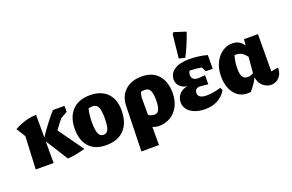

<svg xmlns="http://www.w3.org/2000/svg" viewBox="-116 -1254 2872 1890"><g transform="rotate(-20 1319.5 -309.0)"><path d="M54 0 70 -343 11 -438Q65 -468 122.5 -485.5Q180 -503 241 -505V-267Q279 -324 322.5 -381.5Q366 -439 412 -492H534V-430L462 -388Q442 -363 423 -338.5Q404 -314 386 -288L573 -27Q523 -13 478.5 -4.5Q434 4 389 8L241 -227V0Z M790 13Q675 13 613 -53.5Q551 -120 551 -241Q551 -365 617 -435Q683 -505 802 -505Q919 -505 983 -440.5Q1047 -376 1047 -259Q1047 -129 980 -58Q913 13 790 13ZM799 -92Q833 -92 849 -126Q865 -160 865 -245Q865 -326 848.5 -359.5Q832 -393 792 -393Q775 -393 748 -387Q740 -355 736 -321Q732 -287 732 -244Q732 -160 748.5 -126Q765 -92 799 -92Z M1092 189 1104 -282Q1106 -385 1171 -444.5Q1236 -504 1345 -504Q1457 -504 1517.5 -435.5Q1578 -367 1578 -250Q1578 -165 1545.5 -106Q1513 -47 1460 -17Q1407 13 1345 13Q1308 13 1276 -1V189ZM1276 -295V-126Q1307 -107 1340 -107Q1371 -107 1386 -138Q1401 -169 1401 -240Q1401 -303 1386 -336Q1371 -369 1329 -369Q1312 -369 1290 -365Q1276 -334 1276 -295Z M1827 13Q1765 13 1718.5 -5.5Q1672 -24 1646 -56.5Q1620 -89 1620 -132Q1620 -182 1652.5 -217.5Q1685 -253 1738 -259Q1690 -266 1661 -295.5Q1632 -325 1632 -365Q1632 -430 1687.5 -467Q1743 -504 1843 -504Q1891 -504 1940.5 -497.5Q1990 -491 2031 -479L2030 -336H1958L1934 -384Q1874 -396 1816 -396Q1813 -396 1810 -396Q1797 -376 1797 -355Q1797 -325 1815 -311Q1833 -297 1865 -297L1937 -302V-207L1851 -216Q1827 -216 1812 -202.5Q1797 -189 1797 -165Q1797 -109 1888 -109Q1918 -109 1955 -115Q1992 -121 2036 -134L2049 -104Q1976 13 1827 13ZM1813 -529 1750 -545 1776 -791 1790 -807 1914 -767Q1893 -705 1868 -645.5Q1843 -586 1813 -529Z M2303 8Q2288 10 2272 10Q2213 10 2170 -21.5Q2127 -53 2104 -108Q2081 -163 2081 -234Q2081 -317 2111 -378Q2141 -439 2189 -472Q2237 -505 2293 -505Q2337 -505 2365.5 -487Q2394 -469 2413 -440L2419 -504H2565L2563 -114L2638 -127Q2638 -81 2621 -51Q2604 -21 2577 -5.5Q2550 10 2519 10Q2475 10 2436 -21.5Q2397 -53 2388 -115Q2370 -80 2348.5 -49Q2327 -18 2303 8ZM2258 -252Q2258 -194 2274 -167.5Q2290 -141 2328 -141Q2355 -141 2387 -158L2402 -325Q2386 -348 2360 -368.5Q2334 -389 2284 -389Q2281 -389 2278 -389Q2268 -358 2263 -323Q2258 -288 2258 -252Z"/></g></svg>

Font: Piazzolla ExtraBold
Style: Regular
Weight: 800
Designer: Juan Pablo del Peral
Foundry: Huerta Tipografica
Version: Version 1.330